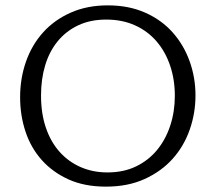

<svg xmlns="http://www.w3.org/2000/svg" viewBox="-20 -685 803 716"><path d="M382 -665Q460 -665 521 -638Q582 -611 623.5 -564.5Q665 -518 687 -457Q709 -396 709 -329Q709 -263 687.5 -201.5Q666 -140 624 -93Q582 -46 519.5 -17.5Q457 11 375 11Q295 11 235.5 -16Q176 -43 135.5 -88.5Q95 -134 75 -194.5Q55 -255 55 -322Q55 -393 77 -455.5Q99 -518 141 -564.5Q183 -611 244 -638Q305 -665 382 -665ZM381 -42Q441 -42 487.5 -64.5Q534 -87 566 -126Q598 -165 615 -217Q632 -269 632 -328Q632 -388 614.5 -440Q597 -492 564 -530.5Q531 -569 483.5 -590.5Q436 -612 376 -612Q317 -612 271.5 -590.5Q226 -569 195 -531Q164 -493 148.5 -441.5Q133 -390 133 -329Q133 -262 151 -209Q169 -156 202 -119Q235 -82 280.5 -62Q326 -42 381 -42Z"/></svg>

Font: Quattrocento
Style: Regular
Weight: 400
Designer: Pablo Impallari
Foundry: Pablo Impallari, Igino Marini, Branda Gallo
Version: Version 2.000